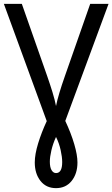

<svg xmlns="http://www.w3.org/2000/svg" viewBox="-20 -734 582 994"><path d="M160 107Q160 65 177.5 8Q195 -49 222 -107L0 -714H93L224 -341Q239 -298 251.5 -257.5Q264 -217 270 -185Q281 -241 317 -343L447 -714H542L318 -108Q348 -44 364.5 12.5Q381 69 381 107Q381 165 351 202.5Q321 240 270 240Q219 240 189.5 202.5Q160 165 160 107ZM302 105Q302 79 294 43Q286 7 270 -25Q254 10 246 44.5Q238 79 238 103Q238 132 247 147Q256 162 270 162Q302 162 302 105Z"/></svg>

Font: Noto Sans Display
Style: Regular
Weight: 400
Designer: Monotype Design team
Foundry: Monotype Imaging Inc.
Version: Version 1.000